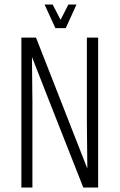

<svg xmlns="http://www.w3.org/2000/svg" viewBox="-20 -833 531 853"><path d="M368 -84 366 -286V-666H416V0H350Q159 -484 122 -580Q122 -580 124 -378V0H75V-666H140Q356 -116 368 -84ZM226 -708 178 -813H214L249 -745L284 -813H320L272 -708Z"/></svg>

Font: Khand Light
Style: Regular
Weight: 300
Designer: Devanagari: Sanchit Sawaria, Jyotish Sonowal; Latin: Satya Rajpurohit
Foundry: Indian Type Foundry
Version: Version 1.101;PS 1.0;hotconv 1.0.78;makeotf.lib2.5.61930; tt